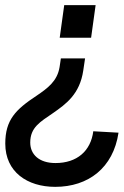

<svg xmlns="http://www.w3.org/2000/svg" viewBox="-40 -513 480 746"><path d="M283.5 -239 290.5 -286H196.5L191.5 -252.5C182.5 -197 144.5 -170 102 -141C21 -87.5 -19.5 -47.5 -19.5 45C-19.5 155 66 213 174.5 213C303 213 400 139.5 420.5 2.5L322.5 -3C312.5 74 259 120.5 175.5 120.5C112.5 120.5 77.5 87.5 77.5 41C77.5 -18 115.5 -39 166.5 -74C216 -108.5 270 -147 283.5 -239ZM192 -366.5H314L331.5 -493H209.5Z"/></svg>

Font: HK Grotesk SemiBold
Style: Italic
Weight: 600
Italic angle: -16°
Designer: Alfredo Marco Pradil
Foundry: Hanken Design Co.
Version: Version 3.001;FEAKit 1.0